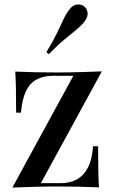

<svg xmlns="http://www.w3.org/2000/svg" viewBox="-20 -844 515 869"><path d="M441 -521 165 -15H255Q295 -15 326 -31Q357 -47 377 -84Q397 -121 401 -182H424Q424 -115 425 -70Q426 -25 428 4Q383 2 335 1Q287 0 240 0Q189 0 136.5 1.5Q84 3 36 5L312 -501H220Q177 -501 146 -484.5Q115 -468 97.5 -431.5Q80 -395 75 -334H53Q53 -402 52 -446Q51 -490 49 -520Q93 -518 141 -517Q189 -516 237 -516Q287 -516 339.5 -517.5Q392 -519 441 -521ZM362 -814Q375 -803 376.5 -785Q378 -767 363 -747Q347 -727 325 -709Q303 -691 272.5 -666Q242 -641 201 -599L190 -608Q221 -659 238 -694.5Q255 -730 267 -756Q279 -782 294 -801Q309 -821 328.5 -823.5Q348 -826 362 -814Z"/></svg>

Font: Playfair Display Medium
Style: Regular
Weight: 500
Designer: Claus Eggers Sørensen
Foundry: Claus Eggers Sørensen
Version: Version 1.203